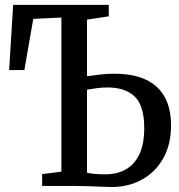

<svg xmlns="http://www.w3.org/2000/svg" viewBox="-20 -763 736 788"><path d="M438.5 4.5Q420.5 4.5 392.8 3.2Q365 2 336 1Q307 0 283 0H153V-48.5L232 -58.5V-691L116.5 -685.5L80 -475.5H17.5L34 -743H426.5V-696L337 -682.5V-450Q364 -454 392 -457.2Q420 -460.5 448.5 -460.5Q564.5 -460.5 623.2 -406.8Q682 -353 682 -248.5Q682 -170 650 -113.2Q618 -56.5 562.8 -26Q507.5 4.5 438.5 4.5ZM410 -47.5Q463 -47.5 499 -69.2Q535 -91 553.5 -133.2Q572 -175.5 572 -237.5Q572 -328.5 533.5 -366.2Q495 -404 421.5 -404Q399 -404 377.8 -401.2Q356.5 -398.5 337 -395V-54Q347.5 -51.5 367 -49.5Q386.5 -47.5 410 -47.5Z"/></svg>

Font: Merriweather 24pt SemiCondensed
Style: Regular
Weight: 400
Width: 4
Designer: Eben Sorkin
Foundry: Eben Sorkin
Version: Version 2.100